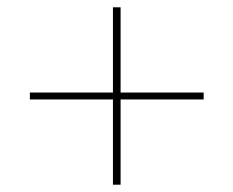

<svg xmlns="http://www.w3.org/2000/svg" viewBox="-20 -569 640 527"><path d="M311 -62V-296H539V-315H311V-549H290V-315H62V-296H290V-62Z"/></svg>

Font: IBM Plex Sans Thai Looped Thin
Style: Regular
Weight: 100
Designer: Mike Abbink, Paul van der Laan, Pieter van Rosmalen, Ben Mitchell, Mark Frömberg
Foundry: Bold Monday
Version: Version 1.1